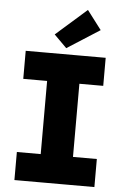

<svg xmlns="http://www.w3.org/2000/svg" viewBox="-63 -1020 688 1065"><g transform="rotate(5 281.0 -488.0)"><path d="M191.4 0V-719.7H371.1V0ZM58.6 0V-156.2H503.9V0ZM58.6 -563.5V-719.7H503.9V-563.5ZM281.2 -753.9 210.9 -824.2 382.8 -975.6 462.9 -870.1Z"/></g></svg>

Font: Reddit Mono Black
Style: Regular
Weight: 900
Monospace: yes
Designer: Stephen Hutchings
Foundry: Reddit
Version: Version 1.014